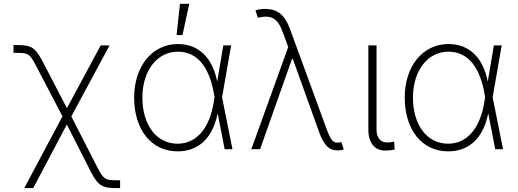

<svg xmlns="http://www.w3.org/2000/svg" viewBox="-20 -784 2721 1009"><path d="M107.6 204.5H154.5L331.3 -129.6L456 115.8C494.3 191.4 517.4 204.5 590.6 204.5H611.2V163.4H590.6C534.4 163.4 523.4 157.7 492.2 96.6L354.8 -172.2L555.8 -545.5H509.2L331.7 -215.6L206.3 -456.3C166.5 -533.4 145.6 -547.2 71.7 -547.2H51.1V-506H71.7C128.6 -506 137.4 -500.4 170.1 -437.1L308.2 -172.6Z M913 11.4C1010.3 11.7 1094.8 -44 1123.6 -187.1H1124.3L1160.5 0H1201.7L1147 -272.7L1194.6 -545.5H1153.4L1121.8 -356.9H1121.1C1096.6 -479 1025.9 -552.6 914.8 -552.6C780.2 -552.6 685 -436.1 685 -271.7C685 -104.4 773.4 11 913 11.4ZM1107.6 -273.8 1103.7 -249.6C1081.3 -107.2 1011 -28.8 913 -28.8C800.8 -28.8 728.3 -128.9 728.3 -271.3C728.3 -412.6 805.4 -512.4 914.8 -512.4C1025.2 -512.4 1082 -418.7 1104 -293ZM908 -599.8H938.9L974.8 -764.2H925.8Z M1754.3 6.4C1765.3 6.4 1776.3 5 1786.6 1.8L1774.1 -37.3C1767.4 -35.9 1758.5 -34.4 1752.8 -34.4C1726.9 -34.4 1714.5 -55.8 1694.6 -110.8L1503.9 -631.7C1476.6 -706 1438.9 -736.2 1375 -737.2C1355.1 -737.6 1335.9 -733.7 1322.4 -729.8L1335.2 -690.7C1405.2 -707.4 1438.6 -689.3 1465.9 -615.4L1494.7 -536.9L1300.8 0H1346.9L1514.2 -473.4H1519.2L1519.5 -472.7L1656.6 -90.9C1682.5 -19.5 1710.2 6.4 1754.3 6.4Z M1915.8 -545.5V-101.9C1915.8 -30.9 1952.1 7.1 2001.8 7.1C2029.8 7.1 2047.9 3.6 2054 1.8L2051.1 -39.8C2047.9 -38.4 2032 -35.5 2011.7 -35.5C1983.3 -35.5 1958.8 -57.2 1958.8 -101.9V-545.5Z M2334.9 11.4C2432.2 11.7 2516.7 -44 2545.5 -187.1H2546.2L2582.4 0H2623.6L2568.9 -272.7L2616.5 -545.5H2575.3L2543.7 -356.9H2543C2518.5 -479 2447.8 -552.6 2336.6 -552.6C2202.1 -552.6 2106.9 -436.1 2106.9 -271.7C2106.9 -104.4 2195.3 11 2334.9 11.4ZM2529.5 -273.8 2525.6 -249.6C2503.2 -107.2 2432.9 -28.8 2334.9 -28.8C2222.7 -28.8 2150.2 -128.9 2150.2 -271.3C2150.2 -412.6 2227.3 -512.4 2336.6 -512.4C2447.1 -512.4 2503.9 -418.7 2525.9 -293Z"/></svg>

Font: Karasuma Gothic
Style: Thin
Weight: 200
Designer: Rasmus Andersson / Ryoko Ishizuka
Foundry: rsms
Version: Version 1.00